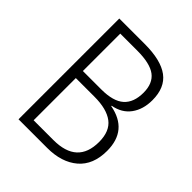

<svg xmlns="http://www.w3.org/2000/svg" viewBox="-198 -838 962 962"><g transform="rotate(45 283.0 -357.0)"><path d="M271 -714Q386 -714 442 -672.5Q498 -631 498 -542Q498 -477 466 -433Q434 -389 373 -378V-375Q517 -348 517 -202Q517 -103 456.5 -51.5Q396 0 294 0H91V-714ZM278 -399Q363 -399 401.5 -433.5Q440 -468 440 -537Q440 -603 399.5 -633.5Q359 -664 268 -664H148V-399ZM148 -349V-50H288Q457 -50 457 -205Q457 -281 412 -315Q367 -349 280 -349Z"/></g></svg>

Font: Noto Sans Lao UI SemCond Light
Style: Regular
Weight: 300
Width: 4
Designer: Monotype Design Team
Foundry: Monotype Imaging Inc.
Version: Version 2.000; ttfautohint (v1.8.4.7-5d5b)